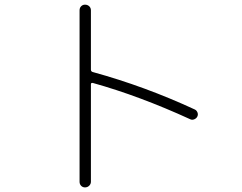

<svg xmlns="http://www.w3.org/2000/svg" viewBox="-20 -773 1040 826"><path d="M345.7 33.2Q335.9 33.2 329.1 26.4Q322.3 19.5 322.3 8.8V-728.5Q322.3 -739.3 329.1 -746.1Q335.9 -752.9 345.7 -752.9Q356.4 -752.9 363.8 -746.1Q371.1 -739.3 371.1 -728.5V-473.6Q371.1 -464.8 379.9 -462.9Q603.5 -401.4 818.4 -301.8Q826.2 -297.9 829.6 -289.1Q833 -280.3 829.1 -272Q825.2 -263.7 815.9 -259.8Q806.6 -255.9 798.8 -259.8Q579.1 -360.4 379.9 -416Q371.1 -418 371.1 -410.2V8.8Q371.1 18.6 363.8 25.9Q356.4 33.2 345.7 33.2Z"/></svg>

Font: Rounded-X Mgen+ 2m light
Style: Regular
Weight: 200
Designer: [Source Han Sans]
Ryoko NISHIZUKA  (kana & ideographs); Paul D. Hunt (Latin, Greek & Cyrillic); Wenlong ZHANG  (bopomofo
Version: Version 1.059.20150602